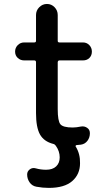

<svg xmlns="http://www.w3.org/2000/svg" viewBox="-20 -710 540 950"><path d="M99.6 -411.1Q81.1 -411.1 67.9 -423.3Q54.7 -435.5 54.7 -454.6Q54.7 -473.6 67.9 -486.8Q81.1 -500 99.6 -500H149.4Q158.2 -500 158.2 -507.8V-635.7Q158.2 -658.2 174.3 -674.3Q190.4 -690.4 212.4 -690.4Q234.4 -690.4 250 -674.3Q265.6 -658.2 265.6 -635.7V-507.8Q265.6 -500 274.4 -500H390.6Q409.2 -500 421.9 -486.8Q434.6 -473.6 434.6 -454.6Q434.6 -435.5 422.4 -423.3Q410.2 -411.1 390.6 -411.1H274.4Q266.6 -411.1 265.6 -402.3V-169.9Q265.6 -111.3 278.8 -95.2Q292 -79.1 339.8 -79.1Q357.4 -79.1 380.9 -84Q397.5 -86.9 411.1 -77.6Q424.8 -68.4 424.8 -50.8Q424.8 -29.3 412.6 -13.2Q400.4 2.9 379.9 5.9Q376 5.9 369.1 6.8Q362.3 7.8 359.4 7.8Q356.4 7.8 354.5 10.7Q352.5 13.7 355.5 16.6Q377 51.8 376 97.7Q376 152.3 337.4 186Q298.8 219.7 221.7 219.7Q191.4 219.7 160.2 213.9Q138.7 210 126.5 192.4Q114.3 174.8 114.3 153.3Q114.3 137.7 127.4 127.9Q140.6 118.2 157.2 123Q181.6 129.9 208 129.9Q240.2 129.9 257.8 113.3Q275.4 96.7 275.4 68.4Q275.4 38.1 255.9 10.7Q250 2.9 243.2 2Q197.3 -9.8 177.7 -44.9Q158.2 -80.1 158.2 -150.4V-402.3Q158.2 -411.1 149.4 -411.1Z"/></svg>

Font: Rounded Mgen+ 1m medium
Style: Regular
Weight: 500
Designer: [Source Han Sans]
Ryoko NISHIZUKA  (kana & ideographs); Paul D. Hunt (Latin, Greek & Cyrillic); Wenlong ZHANG  (bopomofo
Version: Version 1.059.20150602